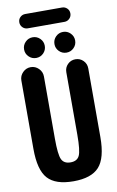

<svg xmlns="http://www.w3.org/2000/svg" viewBox="-112 -1118 724 1186"><g transform="rotate(-10 250.0 -525.5)"><path d="M280.3 -844.7Q280.3 -872.1 299.3 -891.1Q318.4 -910.2 345.2 -910.2Q372.1 -910.2 391.1 -891.1Q410.2 -872.1 410.2 -845.2Q410.2 -818.4 391.1 -799.3Q372.1 -780.3 345.2 -780.3Q318.4 -780.3 299.3 -799.3Q280.3 -818.4 280.3 -844.7ZM89.8 -844.7Q89.8 -872.1 108.9 -891.1Q127.9 -910.2 154.8 -910.2Q181.6 -910.2 200.7 -891.1Q219.7 -872.1 219.7 -845.2Q219.7 -818.4 200.7 -799.3Q181.6 -780.3 154.8 -780.3Q127.9 -780.3 108.9 -799.3Q89.8 -818.4 89.8 -844.7ZM365.2 -1059.6Q383.8 -1059.6 397 -1046.9Q410.2 -1034.2 410.2 -1015.1Q410.2 -996.1 397 -982.9Q383.8 -969.7 365.2 -969.7H134.8Q116.2 -969.7 103 -982.9Q89.8 -996.1 89.8 -1015.1Q89.8 -1034.2 103 -1046.9Q116.2 -1059.6 134.8 -1059.6ZM460 -661.1V-230.5Q460 -98.6 411.1 -44.4Q362.3 9.8 250 9.8Q137.7 9.8 88.9 -43.9Q40 -97.7 40 -230.5V-659.2Q40 -688.5 61 -709.5Q82 -730.5 110.8 -730.5Q139.6 -730.5 160.6 -709.5Q181.6 -688.5 181.6 -659.2V-269.5Q181.6 -168.9 196.3 -138.7Q210.9 -108.4 252 -108.4Q293 -108.4 307.6 -138.7Q322.3 -168.9 322.3 -269.5V-661.1Q322.3 -690.4 342.3 -710.4Q362.3 -730.5 391.1 -730.5Q419.9 -730.5 439.9 -710.4Q460 -690.4 460 -661.1Z"/></g></svg>

Font: Rounded-X Mgen+ 2m bold
Style: Bold
Weight: 700
Designer: [Source Han Sans]
Ryoko NISHIZUKA  (kana & ideographs); Paul D. Hunt (Latin, Greek & Cyrillic); Wenlong ZHANG  (bopomofo
Version: Version 1.059.20150602